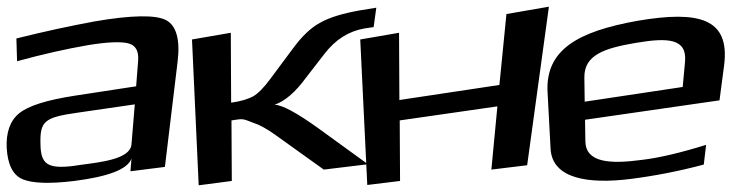

<svg xmlns="http://www.w3.org/2000/svg" viewBox="-92 -519 2261 574"><path d="M401 -20 439 -335C447 -401 435 -443 404 -459C373 -475 301 -474 191 -455C120 -442 41 -425 -43 -404L-41 -336C36 -357 107 -373 171 -384C231 -394 272 -395 293 -389C314 -383 323 -366 321 -338L315 -261L132 -233C48 -220 -7 -203 -35 -180C-62 -158 -74 -123 -72 -77C-69 -26 -53 5 -24 17C5 29 56 31 130 22C232 9 290 -13 301 -45L298 -7ZM29 -88C27 -157 41 -168 139 -182L311 -207L301 -87C297 -43 208 -34 148 -26L128 -23C48 -13 30 -30 29 -88Z M502 35 601 22 600 -159C637 -165 633 -164 665 -152C684 -146 705 -134 728 -118L876 -12L1008 -28L859 -136C795 -182 752 -205 729 -206C759 -216 791 -243 823 -287L878 -358C911 -401 951 -426 998 -434L1025 -438L1033 -496L984 -488C933 -479 893 -467 865 -451C837 -436 810 -410 783 -373L716 -283C697 -257 680 -240 665 -231C650 -223 628 -216 599 -212L598 -421L482 -401Z M1484 -25 1549 -499 1422 -477 1401 -265 1102 -220 1101 -421 985 -401 1006 34 1104 22 1103 -159 1395 -201 1377 -12Z M1815 -457C1635 -425 1538 -370 1545 -243L1554 -74C1559 15 1666 32 1793 16C1864 7 1937 -7 2012 -27L2019 -86C1942 -62 1878 -47 1827 -41C1730 -28 1659 -33 1658 -97L1657 -161L2059 -219L2073 -325C2090 -464 1998 -488 1815 -457ZM1810 -391C1905 -407 1962 -404 1956 -335L1949 -259L1656 -215L1655 -287C1654 -355 1715 -375 1810 -391Z"/></svg>

Font: Gamestation Warped
Style: Regular
Weight: 400
Designer: Jonas Hecksher
Foundry: Jonas Hecksher, Playtypeª, e-types AS
Version: Version 1.003